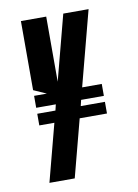

<svg xmlns="http://www.w3.org/2000/svg" viewBox="-70 -581 478 665"><g transform="rotate(-10 169.0 -248.5)"><path d="M288 -533 219 -270H288V-228H208L203 -207H288V-166H192L139 36H50L103 -166H50V-207H114L119 -228H50V-270H95L50 -290V-533H139V-304L199 -533Z"/></g></svg>

Font: Frankia
Style: Regular
Weight: 400
Version: Version 001.000